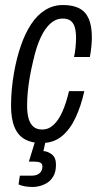

<svg xmlns="http://www.w3.org/2000/svg" viewBox="-20 -558 398 765"><path d="M145 12Q106 12 79 -3Q52 -18 38 -51Q24 -84 24 -137Q24 -169 27 -202Q30 -235 36 -269Q46 -326 63 -375.5Q80 -425 104 -461.5Q128 -498 160 -518Q192 -538 231 -538Q270 -538 295.5 -525Q321 -512 333.5 -483.5Q346 -455 346 -409Q346 -394 344 -372.5Q342 -351 338 -331H275Q279 -348 281 -369.5Q283 -391 283 -406Q283 -434 277.5 -451Q272 -468 260.5 -476Q249 -484 230 -484Q203 -484 181 -464.5Q159 -445 142 -408.5Q125 -372 113 -319Q104 -282 98.5 -250Q93 -218 90.5 -190Q88 -162 88 -137Q88 -105 94.5 -84Q101 -63 114 -52.5Q127 -42 148 -42Q174 -42 194 -61Q214 -80 229 -114Q244 -148 255 -195H316Q303 -136 281 -89Q259 -42 226 -15Q193 12 145 12ZM112 187Q94 187 79.5 184.5Q65 182 54 177L59 142H105Q127 142 138 132Q149 122 149 105Q149 94 140.5 90Q132 86 118 86H95L126 -15H166L153 44Q171 45 187 57.5Q203 70 203 98Q203 127 192.5 144.5Q182 162 167 171Q152 180 137 183.5Q122 187 112 187Z"/></svg>

Font: Archivo ExtraCondensed Light
Style: Italic
Weight: 300
Width: 2
Italic angle: -10°
Designer: Hector Gatti
Foundry: Omnibus-Type
Version: Version 2.001